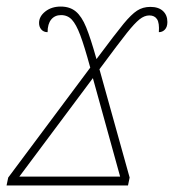

<svg xmlns="http://www.w3.org/2000/svg" viewBox="-39 -565 530 585"><path d="M-14 -24 236 -359Q218 -425 205.5 -458Q193 -491 180 -505Q167 -519 147 -519Q128 -519 117 -505.5Q106 -492 106 -467Q94 -467 87 -475Q80 -483 80 -495Q80 -515 99 -530Q118 -545 146 -545Q174 -545 192 -530Q210 -515 223.5 -482Q237 -449 255 -385Q314 -464 337.5 -492.5Q361 -521 378.5 -532.5Q396 -544 419 -544Q444 -544 457.5 -531.5Q471 -519 471 -498Q471 -483 463.5 -475Q456 -467 445 -467Q447 -495 439.5 -506.5Q432 -518 416 -518Q401 -518 386 -506Q371 -494 347.5 -464.5Q324 -435 264 -354L356 -24L351 0H-19ZM327 -27 244 -327 20 -27Z"/></svg>

Font: Noto Serif NarrowThin
Style: Italic
Weight: 250
Width: 4
Italic angle: -12°
Designer: Monotype Design Team
Foundry: Monotype Imaging Inc.
Version: Version 1.001